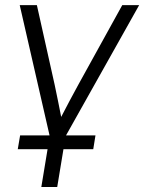

<svg xmlns="http://www.w3.org/2000/svg" viewBox="-20 -536 571 760"><path d="M143.6 204.1 176.8 2.9 58.1 -515.6H126L196.3 -200.7Q203.1 -168.9 209.5 -137Q215.8 -105 222.2 -73.2Q238.8 -105 255.6 -137Q272.5 -168.9 290 -200.7L463.9 -515.6H530.8L239.7 2.9L206.5 204.1ZM50.3 54.7 59.6 0H357.9L349.1 54.7Z"/></svg>

Font: Inter Display Light
Style: Italic
Weight: 300
Italic angle: -9.39999°
Designer: Rasmus Andersson
Foundry: rsms
Version: Version 4.000;git-a52131595